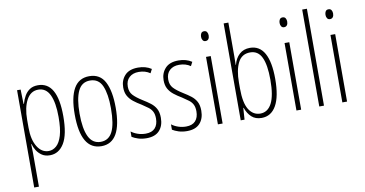

<svg xmlns="http://www.w3.org/2000/svg" viewBox="-89 -1005 2816 1483"><g transform="rotate(-10 1318.5 -263.0)"><path d="M235 -539Q387 -539 387 -270Q387 -126 345.5 -58Q304 10 234 10Q197 10 172 -6.5Q147 -23 131 -48Q115 -73 108 -100H105Q105 -88 106 -70Q107 -52 107 -29V234H70V-529H98L101 -416H104Q113 -449 129 -477Q145 -505 170.5 -522Q196 -539 235 -539ZM231 -505Q171 -505 139 -445Q107 -385 107 -291V-228Q107 -135 141 -79.5Q175 -24 230 -24Q263 -24 290.5 -48Q318 -72 334 -125.5Q350 -179 350 -270Q350 -383 321 -444Q292 -505 231 -505Z M797 -265Q797 10 638 10Q476 10 476 -267Q476 -400 515.5 -469.5Q555 -539 637 -539Q722 -539 759.5 -466.5Q797 -394 797 -265ZM514 -267Q514 -148 544 -86Q574 -24 638 -24Q701 -24 730.5 -83Q760 -142 760 -266Q760 -378 732.5 -441.5Q705 -505 637 -505Q572 -505 543 -443.5Q514 -382 514 -267Z M1127 -127Q1127 -64 1093 -27Q1059 10 992 10Q955 10 926 0.5Q897 -9 878 -21V-63Q900 -46 929.5 -36Q959 -26 991 -26Q1040 -26 1064.5 -53Q1089 -80 1089 -128Q1089 -160 1078.5 -181Q1068 -202 1047.5 -217.5Q1027 -233 998 -252Q964 -272 937.5 -293Q911 -314 896 -341Q881 -368 881 -408Q881 -463 915.5 -501Q950 -539 1020 -539Q1080 -539 1124 -510L1108 -479Q1071 -505 1019 -505Q973 -505 945 -479.5Q917 -454 917 -407Q917 -366 940.5 -340.5Q964 -315 1012 -285Q1045 -265 1071 -245Q1097 -225 1112 -197.5Q1127 -170 1127 -127Z M1444 -127Q1444 -64 1410 -27Q1376 10 1309 10Q1272 10 1243 0.5Q1214 -9 1195 -21V-63Q1217 -46 1246.5 -36Q1276 -26 1308 -26Q1357 -26 1381.5 -53Q1406 -80 1406 -128Q1406 -160 1395.5 -181Q1385 -202 1364.5 -217.5Q1344 -233 1315 -252Q1281 -272 1254.5 -293Q1228 -314 1213 -341Q1198 -368 1198 -408Q1198 -463 1232.5 -501Q1267 -539 1337 -539Q1397 -539 1441 -510L1425 -479Q1388 -505 1336 -505Q1290 -505 1262 -479.5Q1234 -454 1234 -407Q1234 -366 1257.5 -340.5Q1281 -315 1329 -285Q1362 -265 1388 -245Q1414 -225 1429 -197.5Q1444 -170 1444 -127Z M1571 -727Q1587 -727 1594 -715.5Q1601 -704 1601 -689Q1601 -671 1593 -660.5Q1585 -650 1570 -650Q1556 -650 1548.5 -661Q1541 -672 1541 -688Q1541 -704 1548 -715.5Q1555 -727 1571 -727ZM1589 -529V0H1552V-529Z M1768 -494Q1768 -477 1767.5 -459.5Q1767 -442 1767 -428H1769Q1781 -478 1814 -508.5Q1847 -539 1897 -539Q1973 -539 2011 -470.5Q2049 -402 2049 -269Q2049 -131 2009 -60.5Q1969 10 1894 10Q1846 10 1816 -17.5Q1786 -45 1770 -91H1767L1761 0H1731V-760H1768ZM1893 -504Q1827 -504 1797.5 -445.5Q1768 -387 1768 -290V-243Q1768 -129 1801 -77Q1834 -25 1890 -25Q1948 -25 1979.5 -84.5Q2011 -144 2011 -269Q2011 -386 1983 -445Q1955 -504 1893 -504Z M2187 -727Q2203 -727 2210 -715.5Q2217 -704 2217 -689Q2217 -671 2209 -660.5Q2201 -650 2186 -650Q2172 -650 2164.5 -661Q2157 -672 2157 -688Q2157 -704 2164 -715.5Q2171 -727 2187 -727ZM2205 -529V0H2168V-529Z M2384 0H2347V-760H2384Z M2547 -727Q2563 -727 2570 -715.5Q2577 -704 2577 -689Q2577 -671 2569 -660.5Q2561 -650 2546 -650Q2532 -650 2524.5 -661Q2517 -672 2517 -688Q2517 -704 2524 -715.5Q2531 -727 2547 -727ZM2565 -529V0H2528V-529Z"/></g></svg>

Font: Noto Sans Gujarati ExtraCondensed ExtraLight
Style: Regular
Weight: 200
Width: 2
Designer: Jelle Bosma - Monotype Design Team, Universal Thirst
Foundry: Monotype Imaging Inc.
Version: Version 2.106; ttfautohint (v1.8.4.7-5d5b)